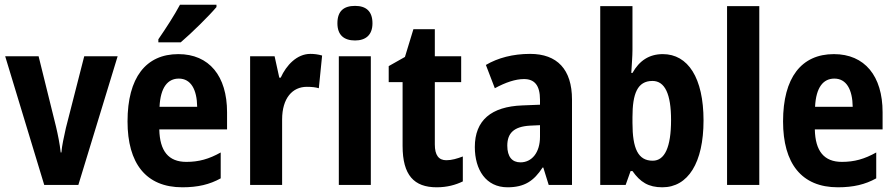

<svg xmlns="http://www.w3.org/2000/svg" viewBox="-20 -786 3807 816"><path d="M168 0H313L480 -547H338L260 -242C252 -205 243 -167 241 -138H238C234 -175 226 -214 218 -248L144 -547H2Z M900 -756V-766H745C721 -721 686 -667 653 -619V-606H748C795 -646 869 -719 900 -756ZM738 -556C600 -556 522 -456 522 -270C522 -92 600 10 755 10C821 10 871 -2 918 -28V-138C868 -110 825 -98 772 -98C696 -98 659 -144 657 -236H945V-309C945 -463 869 -556 738 -556ZM740 -452C791 -452 817 -406 818 -332H658C662 -415 693 -452 740 -452Z M1299 -557C1242 -557 1197 -509 1173 -456H1167L1147 -547H1043V0H1179V-278C1179 -369 1223 -417 1284 -417C1306 -417 1322 -415 1335 -411L1349 -550C1332 -555 1315 -557 1299 -557Z M1489 -761C1441 -761 1414 -739 1414 -687C1414 -637 1442 -614 1489 -614C1534 -614 1563 -637 1563 -687C1563 -738 1536 -761 1489 -761ZM1556 -547H1420V0H1556Z M1877 -105C1844 -105 1828 -127 1828 -172V-437H1940V-547H1828V-662H1737L1701 -544L1632 -505V-437H1691V-166C1691 -41 1740 10 1836 10C1880 10 1916 0 1947 -15V-121C1923 -112 1900 -105 1877 -105Z M2233 -557C2160 -557 2096 -540 2045 -510L2083 -411C2129 -436 2171 -450 2207 -450C2252 -450 2275 -423 2275 -362V-341L2200 -338C2068 -333 1998 -275 1998 -161C1998 -65 2045 10 2137 10C2209 10 2249 -17 2286 -74H2289L2312 0H2411V-363C2411 -491 2348 -557 2233 -557ZM2232 -252 2275 -254V-205C2275 -137 2240 -96 2192 -96C2157 -96 2136 -119 2136 -167C2136 -220 2164 -248 2232 -252Z M2668 -574V-760H2531V0H2639L2660 -59H2668C2701 -12 2736 10 2795 10C2904 10 2970 -94 2970 -274C2970 -455 2904 -556 2797 -556C2739 -556 2697 -528 2668 -476H2663C2665 -513 2668 -547 2668 -574ZM2753 -442C2806 -442 2832 -386 2832 -276C2832 -160 2805 -103 2754 -103C2692 -103 2668 -154 2668 -264V-288C2668 -388 2689 -442 2753 -442Z M3207 0V-760H3070V0Z M3524 -556C3386 -556 3308 -456 3308 -270C3308 -92 3386 10 3541 10C3607 10 3657 -2 3704 -28V-138C3654 -110 3611 -98 3558 -98C3482 -98 3445 -144 3443 -236H3731V-309C3731 -463 3655 -556 3524 -556ZM3526 -452C3577 -452 3603 -406 3604 -332H3444C3448 -415 3479 -452 3526 -452Z"/></svg>

Font: Noto Sans Lao Looped Condensed
Style: Bold
Weight: 700
Width: 3
Designer: Mark Frömberg, Ben Mitchell
Foundry: The Fontpad Ltd
Version: Version 1.002